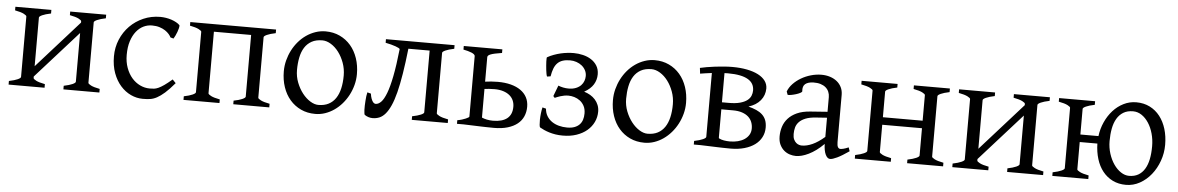

<svg xmlns="http://www.w3.org/2000/svg" viewBox="-30 -786 6849 1116"><g transform="rotate(5 3394.5 -227.5)"><path d="M346.7 0V-21Q379.9 -27.8 397.5 -35.9Q415 -43.9 415 -50.8V-335L168.5 -59.6V-50.8Q168.5 -44.9 184.8 -36.4Q201.2 -27.8 236.8 -21V0H26.9V-21Q60.1 -27.8 77.6 -35.9Q95.2 -43.9 95.2 -50.8V-403.3Q95.2 -409.2 78.9 -417.7Q62.5 -426.3 26.9 -433.1V-454.1H236.8V-433.1Q203.6 -426.3 186 -418.2Q168.5 -410.2 168.5 -403.3V-119.6L415 -395.5V-403.3Q415 -409.2 398.7 -417.7Q382.3 -426.3 346.7 -433.1V-454.1H556.6V-433.1Q523.4 -426.3 505.9 -418.2Q488.3 -410.2 488.3 -403.3V-50.8Q488.3 -44.9 504.6 -36.4Q521 -27.8 556.6 -21V0Z M993.7 -92.8Q961.9 -55.2 937.7 -33.9Q913.6 -12.7 893.1 -1.7Q872.6 9.3 853 12Q833.5 14.6 810.5 14.6Q774.9 14.6 741 -1.2Q707 -17.1 680.7 -46.9Q654.3 -76.7 638.4 -119.6Q622.6 -162.6 622.6 -216.8Q622.6 -269.5 641.8 -315.4Q661.1 -361.3 694.6 -395.3Q728 -429.2 773.4 -449Q818.8 -468.8 871.6 -468.8Q887.7 -468.8 904.5 -466.1Q921.4 -463.4 936.8 -458.3Q952.1 -453.1 965.1 -446Q978 -439 986.3 -430.2Q987.3 -424.3 984.9 -413.6Q982.4 -402.8 978 -390.9Q973.6 -378.9 968.3 -367.9Q962.9 -356.9 958.5 -350.1L940.4 -355Q936.5 -363.8 927.7 -374Q918.9 -384.3 905 -393.6Q891.1 -402.8 871.8 -408.9Q852.5 -415 827.6 -415Q801.8 -415 778.1 -403.6Q754.4 -392.1 736.1 -369.1Q717.8 -346.2 706.8 -312Q695.8 -277.8 695.8 -231.9Q695.8 -190.4 708.3 -156.5Q720.7 -122.6 741.5 -98.6Q762.2 -74.7 789.3 -61.8Q816.4 -48.8 845.7 -48.8Q859.4 -48.8 871.1 -50Q882.8 -51.3 896.7 -57.6Q910.6 -64 929 -76.7Q947.3 -89.4 974.6 -112.8Z M1337.9 0V-21Q1370.1 -27.3 1387.7 -35.2Q1405.3 -43 1406.2 -49.8V-410.2H1189V-50.8Q1189 -44.9 1205.3 -36.4Q1221.7 -27.8 1257.3 -21V0H1047.4V-21Q1080.6 -27.8 1098.1 -35.9Q1115.7 -43.9 1115.7 -50.8V-403.8Q1114.7 -409.7 1098.4 -418Q1082 -426.3 1047.4 -433.1V-454.1H1547.9V-433.1Q1514.6 -426.3 1497.1 -418.2Q1479.5 -410.2 1479.5 -403.3V-50.8Q1479.5 -44.9 1495.8 -36.4Q1512.2 -27.8 1547.9 -21V0Z M1962.9 -222.2Q1962.9 -260.7 1950.2 -295.7Q1937.5 -330.6 1917.5 -357.2Q1897.5 -383.8 1872.1 -399.4Q1846.7 -415 1821.8 -415Q1784.7 -415 1759.3 -400.9Q1733.9 -386.7 1718.5 -362.1Q1703.1 -337.4 1696.3 -303.7Q1689.5 -270 1689.5 -231Q1689.5 -192.4 1703.1 -157.5Q1716.8 -122.6 1737.5 -96.2Q1758.3 -69.8 1783.2 -54.4Q1808.1 -39.1 1830.6 -39.1Q1865.2 -39.1 1890.1 -52Q1915 -64.9 1931.2 -88.9Q1947.3 -112.8 1955.1 -146.5Q1962.9 -180.2 1962.9 -222.2ZM2038.6 -236.8Q2038.6 -204.1 2030.3 -172.9Q2022 -141.6 2007.3 -113.8Q1992.7 -85.9 1972.2 -62.3Q1951.7 -38.6 1927 -21.5Q1902.3 -4.4 1874.5 5.1Q1846.7 14.6 1816.9 14.6Q1770.5 14.6 1733.2 -2.9Q1695.8 -20.5 1669.2 -51.3Q1642.6 -82 1628.2 -124.5Q1613.8 -167 1613.8 -216.8Q1613.8 -249 1621.8 -280.3Q1629.9 -311.5 1644.3 -339.6Q1658.7 -367.7 1679 -391.4Q1699.2 -415 1723.9 -432.1Q1748.5 -449.2 1777.1 -459Q1805.7 -468.8 1835.9 -468.8Q1881.8 -468.8 1919.2 -451.2Q1956.5 -433.6 1983.2 -402.6Q2009.8 -371.6 2024.2 -329.1Q2038.6 -286.6 2038.6 -236.8Z M2379.4 0V-21Q2411.6 -27.3 2429.7 -35.2Q2447.8 -43 2447.8 -49.8V-410.2H2323.7Q2314.5 -326.7 2304.2 -263.2Q2293.9 -199.7 2282 -152.8Q2270 -106 2256.1 -75Q2242.2 -43.9 2226.1 -24.9Q2210 -5.9 2191.4 2Q2172.9 9.8 2150.9 9.8Q2138.7 9.8 2126.7 5.9Q2114.7 2 2105 -4.9Q2103 -6.3 2101.8 -14.2Q2100.6 -22 2100.1 -33.4Q2099.6 -44.9 2100.1 -58.8Q2100.6 -72.8 2101.6 -86.9Q2102.5 -101.1 2104.2 -114.3Q2106 -127.4 2108.4 -136.7L2129.4 -131.3Q2131.8 -113.8 2136 -102.8Q2140.1 -91.8 2144.8 -85.2Q2149.4 -78.6 2154.1 -76.4Q2158.7 -74.2 2162.6 -74.2Q2178.7 -74.7 2194.1 -90.6Q2209.5 -106.4 2223.9 -144Q2238.3 -181.6 2250.7 -244.6Q2263.2 -307.6 2273.4 -403.3Q2272.9 -406.2 2266.1 -409.9Q2259.3 -413.6 2247.8 -417.7Q2236.3 -421.9 2221.2 -425.8Q2206.1 -429.7 2189 -433.1V-454.1H2589.4V-433.1Q2556.2 -426.3 2538.6 -418.2Q2521 -410.2 2521 -403.3V-50.8Q2521 -44.9 2537.4 -36.4Q2553.7 -27.8 2589.4 -21V0Z M2842.8 -219.7Q2825.7 -219.7 2811.5 -218.5Q2797.4 -217.3 2784.7 -215.8V-48.8Q2797.4 -43 2814.2 -39.6Q2831.1 -36.1 2849.6 -36.1Q2904.3 -36.1 2932.6 -59.1Q2960.9 -82 2960.9 -127Q2960.9 -147 2953.6 -163.8Q2946.3 -180.7 2931.4 -193.1Q2916.5 -205.6 2894.3 -212.6Q2872.1 -219.7 2842.8 -219.7ZM2868.2 -454.1V-433.1Q2843.8 -429.2 2827.9 -425.8Q2812 -422.4 2802.2 -418.5Q2792.5 -414.6 2788.6 -410.4Q2784.7 -406.2 2784.7 -401.4V-258.3Q2801.3 -260.7 2820.1 -262.2Q2838.9 -263.7 2858.4 -263.7Q2900.9 -263.7 2934.6 -254.9Q2968.3 -246.1 2991.9 -229.5Q3015.6 -212.9 3028.3 -189Q3041 -165 3041 -134.3Q3041 -103.5 3029.8 -77.9Q3018.6 -52.2 2995.8 -33.9Q2973.1 -15.6 2939 -5.4Q2904.8 4.9 2858.4 4.9Q2849.6 4.9 2837.2 4.6Q2824.7 4.4 2810.8 4.2Q2796.9 3.9 2782 3.4Q2767.1 2.9 2752.9 2.4Q2719.2 1.5 2682.6 0H2643.1V-21Q2657.7 -23.4 2670.2 -27.3Q2682.6 -31.2 2691.9 -35.2Q2701.2 -39.1 2706.3 -42.5Q2711.4 -45.9 2711.4 -48.3V-401.4Q2711.4 -406.2 2705.8 -411.1Q2700.2 -416 2690.7 -419.9Q2681.2 -423.8 2668.9 -427.2Q2656.7 -430.7 2643.1 -433.1V-454.1Z M3454.6 -142.1Q3454.6 -109.4 3440.9 -80.8Q3427.2 -52.2 3402.1 -31Q3377 -9.8 3341.3 2.4Q3305.7 14.6 3261.7 14.6Q3238.8 14.6 3219 11.5Q3199.2 8.3 3182.4 3.2Q3165.5 -2 3151.6 -8.3Q3137.7 -14.6 3126.5 -21Q3123.5 -23.4 3122.3 -35.9Q3121.1 -48.3 3121.3 -65.7Q3121.6 -83 3123.8 -102.5Q3126 -122.1 3129.9 -138.2L3150.9 -132.8Q3152.8 -107.9 3164.3 -89.4Q3175.8 -70.8 3193.6 -58.6Q3211.4 -46.4 3234.4 -40.3Q3257.3 -34.2 3282.7 -34.2Q3307.6 -34.2 3325.2 -40.8Q3342.8 -47.4 3354.2 -59.1Q3365.7 -70.8 3371.1 -87.4Q3376.5 -104 3376.5 -124.5Q3376.5 -149.9 3366.9 -168Q3357.4 -186 3342.3 -197.5Q3327.1 -209 3309.1 -214.4Q3291 -219.7 3274.4 -219.7Q3262.2 -219.7 3250 -217.5Q3237.8 -215.3 3227.3 -211.9Q3216.8 -208.5 3208.5 -205.1Q3200.2 -201.7 3195.8 -199.7L3187 -209.5L3210.9 -272.5Q3224.1 -267.1 3240 -263.9Q3255.9 -260.7 3270.5 -260.7Q3295.9 -260.7 3314 -268.1Q3332 -275.4 3343.3 -287.1Q3354.5 -298.8 3359.6 -313.2Q3364.7 -327.6 3364.7 -341.8Q3364.7 -359.9 3356.7 -375.2Q3348.6 -390.6 3335 -401.6Q3321.3 -412.6 3303.5 -418.7Q3285.6 -424.8 3266.1 -424.8Q3241.2 -424.8 3223.4 -418.9Q3205.6 -413.1 3193.1 -400.6Q3180.7 -388.2 3173.1 -368.7Q3165.5 -349.1 3161.1 -322.3L3140.6 -319.3Q3138.2 -324.2 3136.2 -334.5Q3134.3 -344.7 3132.8 -356.9Q3131.3 -369.1 3130.4 -381.8Q3129.4 -394.5 3128.9 -405.3Q3128.4 -416 3128.9 -423.1Q3129.4 -430.2 3130.4 -430.7Q3148.4 -440.9 3168.5 -448.2Q3188.5 -455.6 3208.5 -460.2Q3228.5 -464.8 3247.8 -466.8Q3267.1 -468.8 3284.2 -468.8Q3311 -468.8 3337.6 -462.4Q3364.3 -456.1 3385.5 -442.6Q3406.7 -429.2 3419.9 -408Q3433.1 -386.7 3433.1 -357.4Q3433.1 -325.2 3416.5 -298.1Q3399.9 -271 3363.3 -250.5Q3382.8 -244.6 3399.4 -234.9Q3416 -225.1 3428.2 -211.4Q3440.4 -197.8 3447.5 -180.2Q3454.6 -162.6 3454.6 -142.1Z M3883.3 -222.2Q3883.3 -260.7 3870.6 -295.7Q3857.9 -330.6 3837.9 -357.2Q3817.9 -383.8 3792.5 -399.4Q3767.1 -415 3742.2 -415Q3705.1 -415 3679.7 -400.9Q3654.3 -386.7 3638.9 -362.1Q3623.5 -337.4 3616.7 -303.7Q3609.9 -270 3609.9 -231Q3609.9 -192.4 3623.5 -157.5Q3637.2 -122.6 3658 -96.2Q3678.7 -69.8 3703.6 -54.4Q3728.5 -39.1 3751 -39.1Q3785.6 -39.1 3810.5 -52Q3835.4 -64.9 3851.6 -88.9Q3867.7 -112.8 3875.5 -146.5Q3883.3 -180.2 3883.3 -222.2ZM3959 -236.8Q3959 -204.1 3950.7 -172.9Q3942.4 -141.6 3927.7 -113.8Q3913.1 -85.9 3892.6 -62.3Q3872.1 -38.6 3847.4 -21.5Q3822.8 -4.4 3794.9 5.1Q3767.1 14.6 3737.3 14.6Q3690.9 14.6 3653.6 -2.9Q3616.2 -20.5 3589.6 -51.3Q3563 -82 3548.6 -124.5Q3534.2 -167 3534.2 -216.8Q3534.2 -249 3542.2 -280.3Q3550.3 -311.5 3564.7 -339.6Q3579.1 -367.7 3599.4 -391.4Q3619.6 -415 3644.3 -432.1Q3668.9 -449.2 3697.5 -459Q3726.1 -468.8 3756.3 -468.8Q3802.2 -468.8 3839.6 -451.2Q3877 -433.6 3903.6 -402.6Q3930.2 -371.6 3944.6 -329.1Q3959 -286.6 3959 -236.8Z M4186.5 -429.7Q4181.6 -429.7 4176.8 -429.4Q4171.9 -429.2 4166.5 -429.2V-258.8H4205.6Q4245.6 -258.8 4272 -266.1Q4298.3 -273.4 4313.5 -285.2Q4328.6 -296.9 4334.7 -312Q4340.8 -327.1 4340.8 -342.8Q4340.8 -363.3 4332 -379.4Q4323.2 -395.5 4304.4 -406.7Q4285.6 -418 4256.6 -423.8Q4227.5 -429.7 4186.5 -429.7ZM4166.5 -217.8V-52.7Q4166.5 -51.8 4167.5 -48.8Q4179.7 -42 4197 -39.1Q4214.4 -36.1 4231.4 -36.1Q4256.8 -36.1 4278.8 -41.7Q4300.8 -47.4 4317.1 -58.3Q4333.5 -69.3 4343 -85.4Q4352.5 -101.6 4352.5 -122.1Q4352.5 -142.1 4345.7 -159.4Q4338.9 -176.8 4324.7 -189.7Q4310.5 -202.6 4288.1 -210.2Q4265.6 -217.8 4234.4 -217.8ZM4432.6 -134.3Q4432.6 -103.5 4419.2 -77.9Q4405.8 -52.2 4380.9 -33.9Q4356 -15.6 4320.3 -5.4Q4284.7 4.9 4240.2 4.9Q4231.4 4.9 4219 4.6Q4206.5 4.4 4192.6 4.2Q4178.7 3.9 4163.8 3.4Q4148.9 2.9 4134.8 2.4Q4101.1 1.5 4064.5 0H4024.9V-21Q4058.1 -27.8 4075.7 -35.9Q4093.3 -43.9 4093.3 -50.8V-423.3Q4074.7 -420.9 4057.1 -418.5Q4039.6 -416 4025.4 -413.6L4021.5 -446.8Q4037.6 -450.7 4060.5 -454.6Q4083.5 -458.5 4109.1 -461.7Q4134.8 -464.8 4160.9 -466.8Q4187 -468.8 4208.5 -468.8Q4256.3 -468.8 4294.9 -461.2Q4333.5 -453.6 4360.6 -439.5Q4387.7 -425.3 4402.1 -405.5Q4416.5 -385.7 4416.5 -360.8Q4416 -321.3 4391.6 -291.5Q4367.2 -261.7 4322.3 -247.6Q4348.6 -240.7 4369.1 -231.7Q4389.6 -222.7 4403.8 -209.5Q4418 -196.3 4425.3 -178Q4432.6 -159.7 4432.6 -134.3Z M4650.4 -48.8Q4679.7 -48.8 4712.6 -63.7Q4745.6 -78.6 4782.7 -110.8V-222.7L4719.7 -218.3Q4682.1 -215.8 4658.4 -206.3Q4634.8 -196.8 4621.1 -182.4Q4607.4 -168 4602.5 -149.9Q4597.7 -131.8 4597.7 -111.8Q4597.7 -92.3 4603.5 -80.1Q4609.4 -67.9 4617.7 -60.8Q4626 -53.7 4635 -51.3Q4644 -48.8 4650.4 -48.8ZM4930.7 -40Q4889.2 -11.2 4862.1 1.7Q4835 14.6 4821.3 14.6Q4805.2 14.6 4794.4 -7.8Q4783.7 -30.3 4782.7 -69.8Q4760.7 -47.9 4738.8 -31.7Q4716.8 -15.6 4695.8 -5.4Q4674.8 4.9 4656 9.8Q4637.2 14.6 4621.6 14.6Q4604 14.6 4585.4 8.8Q4566.9 2.9 4552 -9.8Q4537.1 -22.5 4527.3 -42.5Q4517.6 -62.5 4517.6 -90.8Q4517.6 -119.6 4526.1 -147Q4534.7 -174.3 4554.2 -196Q4573.7 -217.8 4605.2 -232.2Q4636.7 -246.6 4682.6 -250L4782.7 -257.3V-342.8Q4782.7 -359.4 4776.6 -373.8Q4770.5 -388.2 4758.3 -398.7Q4746.1 -409.2 4728 -414.8Q4710 -420.4 4686 -419.9Q4654.3 -418.9 4638.7 -405.8Q4623 -392.6 4626 -363.3Q4626.5 -358.9 4616 -353.3Q4605.5 -347.7 4591.1 -343.3Q4576.7 -338.9 4562.7 -336.4Q4548.8 -334 4543 -335.4L4536.1 -354.5Q4545.4 -378.9 4565.2 -399.7Q4585 -420.4 4611.1 -435.8Q4637.2 -451.2 4668 -460Q4698.7 -468.8 4729.5 -468.8Q4756.3 -468.8 4779.3 -461.4Q4802.2 -454.1 4819.3 -440.4Q4836.4 -426.8 4846.2 -407Q4856 -387.2 4856 -362.3V-86.9Q4856 -66.4 4861.3 -57.6Q4866.7 -48.8 4875.5 -48.8Q4882.3 -48.8 4893.1 -51.3Q4903.8 -53.7 4923.3 -62Z M5269.5 0V-21Q5302.7 -27.8 5320.3 -35.9Q5337.9 -43.9 5337.9 -50.8V-210H5106V-50.8Q5106 -44.9 5122.3 -36.4Q5138.7 -27.8 5174.3 -21V0H4964.4V-21Q4997.6 -27.8 5015.1 -35.9Q5032.7 -43.9 5032.7 -50.8V-403.3Q5032.7 -409.2 5016.4 -417.7Q5000 -426.3 4964.4 -433.1V-454.1H5174.3V-433.1Q5141.1 -426.3 5123.5 -418.2Q5106 -410.2 5106 -403.3V-253.9H5337.9V-403.3Q5337.9 -409.2 5321.5 -417.7Q5305.2 -426.3 5269.5 -433.1V-454.1H5479.5V-433.1Q5446.3 -426.3 5428.7 -418.2Q5411.1 -410.2 5411.1 -403.3V-50.8Q5411.1 -44.9 5427.5 -36.4Q5443.8 -27.8 5479.5 -21V0Z M5853 0V-21Q5886.2 -27.8 5903.8 -35.9Q5921.4 -43.9 5921.4 -50.8V-335L5674.8 -59.6V-50.8Q5674.8 -44.9 5691.2 -36.4Q5707.5 -27.8 5743.2 -21V0H5533.2V-21Q5566.4 -27.8 5584 -35.9Q5601.6 -43.9 5601.6 -50.8V-403.3Q5601.6 -409.2 5585.2 -417.7Q5568.8 -426.3 5533.2 -433.1V-454.1H5743.2V-433.1Q5710 -426.3 5692.4 -418.2Q5674.8 -410.2 5674.8 -403.3V-119.6L5921.4 -395.5V-403.3Q5921.4 -409.2 5905 -417.7Q5888.7 -426.3 5853 -433.1V-454.1H6063V-433.1Q6029.8 -426.3 6012.2 -418.2Q5994.6 -410.2 5994.6 -403.3V-50.8Q5994.6 -44.9 6011 -36.4Q6027.3 -27.8 6063 -21V0Z M6679.7 -222.2Q6679.7 -260.7 6669.9 -295.7Q6660.2 -330.6 6642.8 -357.2Q6625.5 -383.8 6602.3 -399.4Q6579.1 -415 6552.2 -415Q6518.6 -415 6495.4 -400.9Q6472.2 -386.7 6457.8 -362.1Q6443.4 -337.4 6437 -303.7Q6430.7 -270 6430.7 -231Q6430.7 -192.4 6441.9 -157.5Q6453.1 -122.6 6471.4 -96.2Q6489.7 -69.8 6513.2 -54.4Q6536.6 -39.1 6561 -39.1Q6591.8 -39.1 6614.3 -52Q6636.7 -64.9 6651.4 -88.9Q6666 -112.8 6672.9 -146.5Q6679.7 -180.2 6679.7 -222.2ZM6754.4 -236.8Q6754.4 -188 6738 -142.6Q6721.7 -97.2 6693.6 -62.3Q6665.5 -27.3 6627.7 -6.3Q6589.8 14.6 6547.4 14.6Q6503.9 14.6 6469.7 -2.2Q6435.5 -19 6411.6 -49.1Q6387.7 -79.1 6375 -120.4Q6362.3 -161.6 6361.3 -210H6258.3V-50.8Q6258.3 -44.9 6274.7 -36.4Q6291 -27.8 6326.7 -21V0H6116.7V-21Q6149.9 -27.8 6167.5 -35.9Q6185.1 -43.9 6185.1 -50.8V-403.3Q6185.1 -409.2 6168.7 -417.7Q6152.3 -426.3 6116.7 -433.1V-454.1H6326.7V-433.1Q6293.5 -426.3 6275.9 -418.2Q6258.3 -410.2 6258.3 -403.3V-253.9H6363.8Q6369.1 -296.9 6386.7 -335.9Q6404.3 -375 6430.9 -404.5Q6457.5 -434.1 6492.2 -451.4Q6526.9 -468.8 6566.4 -468.8Q6610.4 -468.8 6645.3 -451.2Q6680.2 -433.6 6704.3 -402.6Q6728.5 -371.6 6741.5 -329.1Q6754.4 -286.6 6754.4 -236.8Z"/></g></svg>

Font: Noto Serif Devanagari
Style: Bold
Weight: 700
Designer: Monotype Design Team
Foundry: Monotype Imaging Inc.
Version: Version 1.01